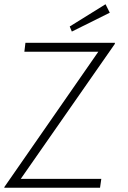

<svg xmlns="http://www.w3.org/2000/svg" viewBox="-29 -887 602 906"><path d="M-8 -5 435 -643H86L91 -685H513V-680L69 -43H449L443 -1H-9ZM300 -762 469 -867 489 -827 310 -738Z"/></svg>

Font: Bellota Text Light
Style: Italic
Weight: 300
Italic angle: -7.5°
Designer: Kemie Guaida
Foundry: Kemie Guaida
Version: Version 4.001